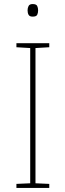

<svg xmlns="http://www.w3.org/2000/svg" viewBox="-20 -927 323 947"><path d="M223 0H61V-20L129 -23V-690L61 -694V-714H223V-694L155 -690V-23L223 -20ZM141 -907Q159 -907 163.5 -897.5Q168 -888 168 -876Q168 -863 163.5 -854Q159 -845 141 -845Q126 -845 121 -854Q116 -863 116 -876Q116 -888 121 -897.5Q126 -907 141 -907Z"/></svg>

Font: Noto Sans Cham Thin
Style: Regular
Weight: 250
Version: Version 2.002